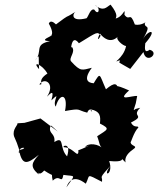

<svg xmlns="http://www.w3.org/2000/svg" viewBox="-20 -761 684 830"><path d="M319 -106C317 -77 299 -119 263 -124C234 -123 292 -157 270 -85C235 -121 260 -176 215 -147C220 -186 190 -181 197 -212C200 -223 200 -219 230 -192L155 -249L86 -230L55 -228C60 -222 31 -202 41 -171C58 -135 71 -92 61 -102C62 -133 112 -122 62 -112C76 -46 95 -49 148 -92C117 -57 108 -41 147 -7C143 -50 137 15 171 -24C220 9 198 -21 208 20C239 -11 246 38 254 -5C306 3 309 -11 267 49C292 -22 351 35 351 33C371 -5 349 -12 421 25C425 -6 399 20 468 -56C408 8 475 2 452 -65C517 -58 510 -76 504 -77C549 -37 490 -70 555 -115C582 -133 541 -127 545 -150C543 -133 558 -192 578 -209C578 -221 561 -204 546 -231C613 -265 545 -254 586 -295C537 -284 581 -286 558 -286C571 -330 564 -298 573 -346C551 -349 481 -319 538 -370C475 -398 469 -394 491 -363C490 -403 477 -408 438 -375C408 -441 416 -452 385 -401C382 -402 327 -401 377 -468C334 -458 329 -450 288 -495C274 -509 309 -536 291 -558C294 -544 269 -593 286 -543C291 -609 313 -585 321 -574C401 -623 401 -626 415 -607C404 -584 398 -588 412 -616C426 -598 456 -571 489 -602C478 -592 511 -563 525 -562C514 -506 456 -484 498 -501L496 -490L543 -463L600 -536C612 -480 673 -533 627 -546C599 -525 608 -564 608 -574C665 -639 621 -633 598 -592C639 -663 604 -634 606 -661C618 -674 595 -648 563 -655C541 -715 541 -666 518 -697C521 -736 516 -690 480 -681C480 -686 495 -694 458 -741C439 -730 429 -709 390 -739C418 -728 406 -690 388 -719C371 -727 362 -689 354 -682C284 -665 294 -702 306 -710C246 -672 295 -710 220 -654C248 -624 203 -690 191 -659C226 -597 183 -606 204 -609C206 -605 142 -585 196 -583C124 -568 168 -539 131 -499C154 -532 145 -520 149 -462C115 -500 163 -483 185 -443C135 -411 174 -393 150 -396C174 -430 220 -398 183 -343C193 -352 218 -382 202 -327C248 -371 204 -323 221 -300C238 -362 276 -356 261 -281C334 -294 309 -286 357 -274C372 -310 389 -258 369 -289C416 -280 415 -257 412 -227C459 -203 445 -202 400 -172C413 -139 406 -133 428 -116C407 -140 360 -145 348 -125C395 -145 334 -116 318 -111Z"/></svg>

Font: Asimov Aggro
Style: CondIt
Weight: 500
Designer: Google
Version: Version 2.000980; 2014